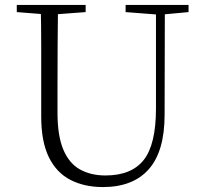

<svg xmlns="http://www.w3.org/2000/svg" viewBox="-20 -743 828 778"><path d="M397 15Q322 15 265.5 -14Q209 -43 178 -106Q147 -169 147 -271V-387Q147 -472 147 -556Q147 -640 145 -723H215Q214 -641 213.5 -557Q213 -473 213 -387V-286Q213 -193 236.5 -137Q260 -81 304 -56.5Q348 -32 407 -32Q513 -32 562.5 -95Q612 -158 612 -303V-723H648L647 -278Q647 -130 583 -57.5Q519 15 397 15ZM48 -694V-723H327V-694L194 -684H175ZM489 -694V-723H744V-694L636 -684H618Z"/></svg>

Font: Noto Serif JP ExtraLight
Style: Regular
Weight: 200
Designer: Ryoko NISHIZUKA  (kana & ideographs); Frank Grießhammer (Latin, Greek & Cyrillic); Wenlong ZHANG  (bopomofo); Sandoll Co
Foundry: Adobe
Version: Version 2.002-H1;hotconv 1.1.0;makeotfexe 2.6.0